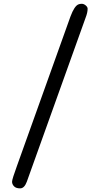

<svg xmlns="http://www.w3.org/2000/svg" viewBox="-20 -865 532 1025"><path d="M71.3 18.6 356 -776.4Q377.4 -834 399.4 -841.8Q406.2 -844.7 416.7 -844.7Q427.2 -844.7 437.5 -836.2Q447.8 -827.6 447.8 -818.4Q447.8 -797.9 437 -770.5L123 105.5Q109.9 140.6 87.6 140.6Q65.4 140.6 54.9 129.6Q44.4 118.7 44.4 105.2Q44.4 91.8 71.3 18.6Z"/></svg>

Font: Stoke
Style: Regular
Weight: 400
Designer: Nicole Fally
Foundry: Nicole Fally
Version: Version 1.002